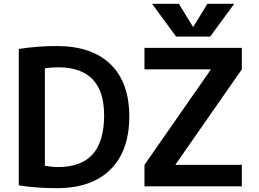

<svg xmlns="http://www.w3.org/2000/svg" viewBox="-20 -983 1364 1013"><path d="M79.1 -4.9V-724.6Q177.7 -740.2 279.3 -740.2Q462.9 -740.2 562.5 -644.5Q662.1 -548.8 662.1 -368.2Q662.1 -187.5 563 -88.9Q463.9 9.8 279.3 9.8Q171.9 9.8 79.1 -4.9ZM216.8 -108.4Q253.9 -101.6 286.1 -101.6Q408.2 -101.6 468.8 -168.9Q529.3 -236.3 529.3 -375Q529.3 -627.9 286.1 -627.9Q249 -627.9 216.8 -622.1ZM742.2 0V-113.3L1091.8 -615.2V-617.2H742.2V-730.5H1255.9V-617.2L906.2 -115.2V-113.3H1255.9V0ZM782.2 -962.9H923.8L998 -841.8H1000L1074.2 -962.9H1215.8L1088.9 -790H909.2Z"/></svg>

Font: GenEi M Gothic v2 Bold
Style: Regular
Weight: 700
Version: Version 2.0